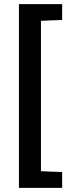

<svg xmlns="http://www.w3.org/2000/svg" viewBox="-20 -763 368 933"><path d="M72 150V-743H282V-666L179 -662V69L282 73V150Z"/></svg>

Font: Saira SemiCondensed SemiBold
Style: Regular
Weight: 600
Width: 4
Designer: Hector Gatti with collaboration of the Omnibus-Type team
Foundry: Omnibus-Type
Version: Version 1.101